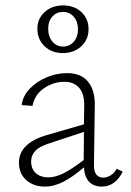

<svg xmlns="http://www.w3.org/2000/svg" viewBox="-20 -685 482 709"><path d="M433 -51Q421 -26 401.5 -11Q382 4 356 4Q326 4 309 -14Q292 -32 290 -67Q249 -32 214.5 -14Q180 4 145 4Q104 4 77 -20Q50 -44 50 -84Q50 -156 152 -186L290 -226L291 -292Q292 -339 272 -361Q252 -383 218 -383Q178 -383 143 -359.5Q108 -336 100 -294L60 -297Q64 -330 89.5 -357Q115 -384 152 -399.5Q189 -415 228 -415Q279 -415 305 -383.5Q331 -352 330 -296L327 -78Q326 -54 335 -41.5Q344 -29 361 -29Q375 -29 388.5 -37.5Q402 -46 411 -62ZM158 -30Q185 -30 215.5 -45.5Q246 -61 289 -94L290 -198L163 -156Q125 -144 110 -127.5Q95 -111 95 -89Q95 -61 112.5 -45.5Q130 -30 158 -30ZM118 -579Q118 -616 145 -640.5Q172 -665 213 -665Q254 -665 280.5 -640.5Q307 -616 307 -577Q307 -539 280 -514Q253 -489 212 -489Q171 -489 144.5 -514.5Q118 -540 118 -579ZM268 -577Q268 -605 252.5 -623Q237 -641 212 -641Q189 -641 173.5 -624Q158 -607 158 -579Q158 -550 173.5 -531.5Q189 -513 213 -513Q237 -513 252.5 -531Q268 -549 268 -577Z"/></svg>

Font: Ysabeau Light
Style: Regular
Weight: 300
Designer: Christian Thalmann (Catharsis Fonts)
Version: Version 0.003